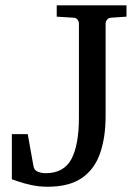

<svg xmlns="http://www.w3.org/2000/svg" viewBox="-20 -691 525 727"><path d="M459 -627.9 400.9 -624Q390.6 -623.5 385.3 -616.5Q379.9 -609.4 379.9 -602.1V-252.9Q379.9 -169.9 358.6 -109.6Q337.4 -49.3 289.3 -16.6Q241.2 16.1 160.2 16.1Q127.9 16.1 97.9 9.5Q67.9 2.9 47.9 -4.2Q27.8 -11.2 24.9 -12.2V-183.1H85L106.9 -61Q109.9 -45.9 123.8 -40.5Q137.7 -35.2 152.8 -35.2Q221.2 -35.2 250 -88.1Q278.8 -141.1 278.8 -246.1V-602.1Q278.8 -609.4 273.7 -616.5Q268.6 -623.5 257.8 -624L194.8 -627.9V-670.9H459Z"/></svg>

Font: Eeyek
Style: Regular
Weight: 400
Designer: Pravabati Chingangbam and Tabish
Foundry: SIL International
Version: Version 2.000